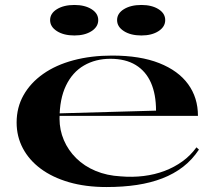

<svg xmlns="http://www.w3.org/2000/svg" viewBox="-20 -739 875 774"><path d="M432 -515Q545 -515 622 -484.5Q699 -454 738.5 -399.5Q778 -345 778 -272H218V-282L609 -293Q609 -359 588.5 -405.5Q568 -452 527 -477Q486 -502 425 -502Q365 -502 318.5 -475Q272 -448 246 -394Q220 -340 220 -260Q220 -215 237.5 -174Q255 -133 287.5 -101Q320 -69 365.5 -50Q411 -31 467 -28Q514 -24 559 -29.5Q604 -35 643.5 -50Q683 -65 715.5 -88.5Q748 -112 772 -145L782 -136Q755 -95 718 -66.5Q681 -38 634.5 -20Q588 -2 532 6.5Q476 15 409 15Q325 15 258 -4.5Q191 -24 144 -59Q97 -94 72 -141.5Q47 -189 47 -245Q47 -306 75 -355.5Q103 -405 154 -441Q205 -477 276 -496Q347 -515 432 -515ZM550 -719Q592 -719 619 -702Q646 -685 646 -658Q646 -631 619 -613.5Q592 -596 550 -596Q507 -596 479.5 -613.5Q452 -631 452 -658Q452 -685 479.5 -702Q507 -719 550 -719ZM280 -719Q322 -719 349 -702Q376 -685 376 -658Q376 -631 349 -613.5Q322 -596 280 -596Q237 -596 209.5 -613.5Q182 -631 182 -658Q182 -685 209.5 -702Q237 -719 280 -719Z"/></svg>

Font: Kalnia SemiExpanded
Style: Regular
Weight: 400
Width: 6
Designer: Frida Medrano
Foundry: Frida Medrano
Version: Version 1.105